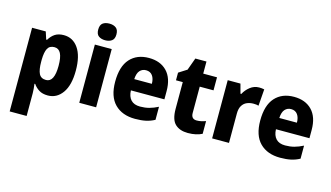

<svg xmlns="http://www.w3.org/2000/svg" viewBox="-107 -1138 3019 1749"><g transform="rotate(15 1402.5 -264.0)"><path d="M364 -559Q450 -559 501 -485.5Q552 -412 552 -275Q552 -137 499.5 -63.5Q447 10 363 10Q312 10 279.5 -10.5Q247 -31 226 -62H219Q222 -38 224 -16Q226 6 226 26V240H66V-549H195L218 -478H226Q249 -517 281.5 -538Q314 -559 364 -559ZM310 -431Q264 -431 245.5 -396.5Q227 -362 226 -291V-270Q226 -196 244.5 -159Q263 -122 311 -122Q389 -122 389 -276Q389 -355 369.5 -393Q350 -431 310 -431Z M738 -768Q776 -768 800 -750Q824 -732 824 -689Q824 -646 799.5 -628.5Q775 -611 738 -611Q700 -611 676 -628.5Q652 -646 652 -689Q652 -733 675.5 -750.5Q699 -768 738 -768ZM817 -549V0H658V-549Z M1167 -559Q1275 -559 1337 -494.5Q1399 -430 1399 -309V-231H1083Q1085 -173 1114.5 -141.5Q1144 -110 1201 -110Q1247 -110 1286.5 -120.5Q1326 -131 1369 -153V-30Q1331 -9 1287.5 0.5Q1244 10 1186 10Q1064 10 994 -60.5Q924 -131 924 -271Q924 -415 989 -487Q1054 -559 1167 -559ZM1170 -444Q1135 -444 1112 -419Q1089 -394 1086 -338H1252Q1252 -386 1231 -415Q1210 -444 1170 -444Z M1732 -121Q1754 -121 1774.5 -125.5Q1795 -130 1817 -138V-18Q1791 -5 1758 2.5Q1725 10 1683 10Q1607 10 1563.5 -31Q1520 -72 1520 -174V-426H1456V-498L1533 -547L1575 -663H1680V-549H1810V-426H1680V-178Q1680 -121 1732 -121Z M2206 -559Q2231 -559 2254 -554L2242 -397Q2224 -403 2194 -403Q2160 -403 2132 -391Q2104 -379 2087 -351Q2070 -323 2070 -277V0H1911V-549H2031L2055 -460H2063Q2083 -499 2120.5 -529Q2158 -559 2206 -559Z M2535 -559Q2643 -559 2705 -494.5Q2767 -430 2767 -309V-231H2451Q2453 -173 2482.5 -141.5Q2512 -110 2569 -110Q2615 -110 2654.5 -120.5Q2694 -131 2737 -153V-30Q2699 -9 2655.5 0.5Q2612 10 2554 10Q2432 10 2362 -60.5Q2292 -131 2292 -271Q2292 -415 2357 -487Q2422 -559 2535 -559ZM2538 -444Q2503 -444 2480 -419Q2457 -394 2454 -338H2620Q2620 -386 2599 -415Q2578 -444 2538 -444Z"/></g></svg>

Font: Noto Sans Sinhala SemiCondensed ExtraBold
Style: Regular
Weight: 800
Width: 4
Designer: Jelle Bosma - Monotype Design Team
Foundry: Monotype Imaging Inc.
Version: Version 2.006; ttfautohint (v1.8.4.7-5d5b)